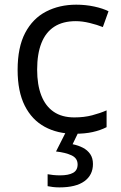

<svg xmlns="http://www.w3.org/2000/svg" viewBox="-20 -565 519 825"><path d="M299.8 9.8Q227.5 9.8 172.4 -20Q117.2 -49.8 86.4 -110.8Q55.7 -171.9 55.7 -264.6Q55.7 -361.8 88.1 -423.6Q120.6 -485.4 177.7 -515.1Q234.9 -544.9 307.6 -544.9Q347.7 -544.9 385 -536.9Q422.4 -528.8 446.3 -516.6L421.9 -448.7Q397.5 -458.5 365.5 -466.3Q333.5 -474.1 305.7 -474.1Q250 -474.1 213.1 -450.2Q176.3 -426.3 158 -379.9Q139.6 -333.5 139.6 -265.6Q139.6 -200.7 157.5 -154.8Q175.3 -108.9 210.7 -84.7Q246.1 -60.5 299.3 -60.5Q341.8 -60.5 376 -69.6Q410.2 -78.6 438 -90.8V-18.6Q411.1 -4.9 378.2 2.4Q345.2 9.8 299.8 9.8ZM379.4 139.6Q379.4 187 342.8 213.6Q306.2 240.2 235.4 240.2Q220.2 240.2 206.5 238.5Q192.9 236.8 184.6 234.9V183.6Q193.8 185.5 208.5 187Q223.1 188.5 237.8 188.5Q274.4 188.5 293.9 177.7Q313.5 167 313.5 141.6Q313.5 114.7 287.4 102.5Q261.2 90.3 220.7 85.9L264.2 0H318.4L292 54.7Q316.4 59.6 336.2 69.8Q356 80.1 367.7 97.2Q379.4 114.3 379.4 139.6Z"/></svg>

Font: Wonky
Style: Regular
Weight: 400
Designer: Monotype Design Team
Foundry: Monotype Imaging Inc.
Version: Version 3.000